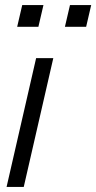

<svg xmlns="http://www.w3.org/2000/svg" viewBox="-20 -740 381 760"><path d="M6 0 123 -510H191L74 0ZM237 -634 257 -720H341L321 -634ZM48 -634 68 -720H152L132 -634Z"/></svg>

Font: Instrument Sans Condensed
Style: Italic
Weight: 400
Width: 3
Italic angle: -13°
Designer: Rodrigo Fuenzalida
Foundry: fragTYPE
Version: Version 1.000;gftools[0.9.28]